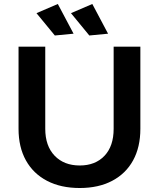

<svg xmlns="http://www.w3.org/2000/svg" viewBox="-20 -934 796 963"><path d="M207 -288Q207 -202 254 -153Q301 -104 380 -104Q458 -104 504 -152.5Q550 -201 550 -288V-700H684V-288Q684 -196 647.5 -129.5Q611 -63 542.5 -27Q474 9 380 9Q285 9 216 -27Q147 -63 110 -129.5Q73 -196 73 -288V-700H207ZM443 -914 522 -765 428 -756 336 -868ZM270 -914 349 -765 255 -756 163 -868Z"/></svg>

Font: Alexandria Medium
Style: Regular
Weight: 500
Designer: Mohamed Gaber
Foundry: Kief Type Foundry
Version: Version 5.100